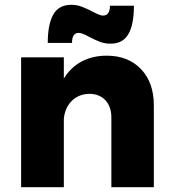

<svg xmlns="http://www.w3.org/2000/svg" viewBox="-20 -780 714 800"><path d="M621 -341V0H444V-290Q444 -336 419 -362.5Q394 -389 352 -389Q308 -388 279.5 -360Q251 -332 246 -286V0H68V-541H246V-453Q275 -500 320.5 -524Q366 -548 425 -548Q514 -548 567.5 -492Q621 -436 621 -341ZM441 -598Q417 -598 397 -605.5Q377 -613 350 -627Q322 -643 308 -643Q280 -643 280 -601H179Q179 -679 202 -719.5Q225 -760 277 -760Q300 -760 321 -752Q342 -744 367 -731Q397 -715 409 -715Q438 -715 438 -756H538Q538 -678 515 -638Q492 -598 441 -598Z"/></svg>

Font: Montserrat arm2
Style: Bold
Weight: 700
Designer: Julieta Ulanovsky
Foundry: Julieta Ulanovsky
Version: Version 6.000